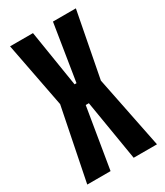

<svg xmlns="http://www.w3.org/2000/svg" viewBox="-177 -774 730 849"><g transform="rotate(-30 188.0 -350.0)"><path d="M10 0 84 -368 20 -700H137L183 -412H193L239 -700H356L292 -368L366 0H247L196 -308H180L129 0Z"/></g></svg>

Font: Tektur Condensed Medium
Style: Regular
Weight: 500
Width: 3
Designer: Adam Jagosz
Foundry: Adam Jagosz
Version: Version 1.005;gftools[0.9.30]